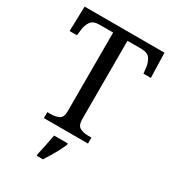

<svg xmlns="http://www.w3.org/2000/svg" viewBox="-215 -813 1030 1145"><g transform="rotate(30 299.5 -240.5)"><path d="M146.5 0V-41H168.9Q201.2 -41 225.1 -52.2Q249 -63.5 249 -106.4V-648.4H155.3Q112.3 -648.4 95.7 -624.5Q79.1 -600.6 75.2 -568.4L70.3 -526.4H19.5L24.4 -697.3H574.2L579.1 -526.4H528.3L523.4 -568.4Q519.5 -600.6 502.9 -624.5Q486.3 -648.4 442.4 -648.4H347.7V-111.3Q347.7 -65.4 371.1 -53.2Q394.5 -41 427.7 -41H450.2V0ZM221.7 203.1Q229.5 170.9 237.3 132.8Q245.1 94.7 251 59.6H345.7V69.3Q336.9 89.8 323.2 116.2Q309.6 142.6 293.9 168.9Q278.3 195.3 264.6 215.8H221.7Z"/></g></svg>

Font: Noto Serif Todhri
Style: Regular
Weight: 400
Designer: Mikhail Merkuryev
Version: Version 1.000; ttfautohint (v1.8.4.7-5d5b)